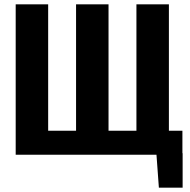

<svg xmlns="http://www.w3.org/2000/svg" viewBox="-20 -710 872 881"><path d="M818 -7V151H709L698 0H52V-690H201V-110H329V-690H478V-110H606V-690H755V-110H817V-7Z"/></svg>

Font: exo2condensed_b
Style: Bold
Weight: 700
Width: 3
Designer: Natanael Gama
Version: Version 1.001;PS 001.001;hotconv 1.0.70;makeotf.lib2.5.58329